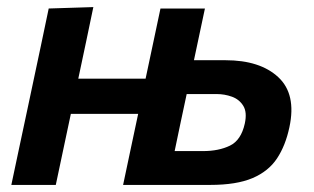

<svg xmlns="http://www.w3.org/2000/svg" viewBox="-20 -522 886 542"><path d="M12 0Q23.5 -54.5 34.2 -104.8Q45 -155 58 -216.5L68.5 -266Q84 -338 95 -390.8Q106 -443.5 117.5 -498L243.5 -502Q233.5 -453.5 223.5 -406.2Q213.5 -359 201 -300H391Q403.5 -359 413.2 -404.5Q423 -450 433 -498H558.5Q550.5 -460.5 543 -425Q535.5 -389.5 527.5 -352H616.5Q714 -352 765.5 -304.2Q817 -256.5 797 -163Q786 -111 762 -74.8Q738 -38.5 692.8 -19.2Q647.5 0 573.5 0H327.5Q338 -49.5 348 -97Q358 -144.5 370 -200.5H180Q168 -144.5 158.2 -97.8Q148.5 -51 137.5 0ZM473 -95.5H553Q597.5 -95.5 629 -110.8Q660.5 -126 671 -173Q678 -205 666.8 -223.2Q655.5 -241.5 634.8 -249Q614 -256.5 591.5 -256.5H507Q498 -214.5 490 -176.8Q482 -139 473 -95.5Z"/></svg>

Font: Commissioner SemiBold
Style: Italic
Weight: 600
Italic angle: -12°
Designer: Kostas Bartsokas
Foundry: Kostas Bartsokas
Version: Version 1.000; ttfautohint (v1.8.3)